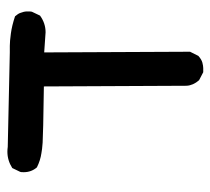

<svg xmlns="http://www.w3.org/2000/svg" viewBox="-46 -424 591 540"><g transform="rotate(-90 250.0 -154.5)"><path d="M35.2 -383.8Q35.2 -391.6 36.1 -393.6L46.9 -416Q68.4 -429.7 92.8 -429.7Q99.6 -429.7 106.4 -428.7L372.1 -422.9Q377.9 -422.9 390.6 -422.9Q403.3 -422.9 425.3 -419.9Q447.3 -417 473.6 -408.2Q481.4 -399.4 483.4 -392.6Q487.3 -381.8 487.3 -377Q487.3 -372.1 487.3 -369.1Q487.3 -362.3 486.3 -360.4L475.6 -337.9Q454.1 -322.3 428.7 -322.3Q427.7 -322.3 372.1 -326.2L374 84L362.3 107.4Q352.5 116.2 343.3 118.7Q334 121.1 328.1 121.1Q322.3 121.1 316.4 121.1L293.9 109.4Q279.3 92.8 278.3 74.2L276.4 -327.1Q137.7 -329.1 118.2 -330.6Q98.6 -332 88.9 -334Q68.4 -336.9 48.8 -346.7Q35.2 -362.3 35.2 -383.8Z"/></g></svg>

Font: JasonHandwriting2
Style: SemiBold
Weight: 600
Version: Version 1.04.7